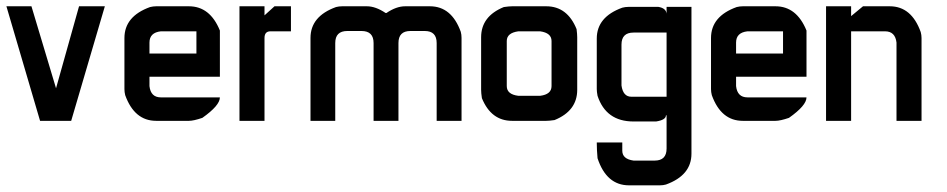

<svg xmlns="http://www.w3.org/2000/svg" viewBox="-20 -377 2956 599"><path d="M0 -357.4H78.1L154.8 -101.6L226.6 -357.4H307.1L202.1 0H105Z M467.3 -357.4H569.3Q635.3 -357.4 666 -281.7V-137.7H446.3V-108.4Q450.2 -73.2 481.9 -73.2H666Q666 -47.9 611.3 -9.3Q584 0 569.3 0H467.3Q399.4 0 370.6 -80.1Q368.2 -89.8 368.2 -99.1V-258.3Q368.2 -326.2 448.2 -355Q458 -357.4 467.3 -357.4ZM446.3 -244.1V-210H592.8V-279.3H481.9Q446.3 -275.4 446.3 -244.1Z M727.1 -357.4H805.2V-329.1L836.4 -357.4H887.7V-279.3H823.7Q805.2 -279.3 805.2 -258.3V0H727.1Z M1047.4 -357.4H1124.5Q1151.9 -357.4 1183.1 -336.4H1185.5Q1216.3 -357.4 1244.1 -357.4H1321.3Q1388.7 -357.4 1417.5 -277.8Q1419.9 -269 1419.9 -258.8V0H1342.3V-242.7Q1342.3 -280.3 1305.2 -280.3H1260.3Q1223.1 -280.3 1223.1 -242.7V0H1145.5V-242.7Q1145.5 -280.3 1107.9 -280.3H1063.5Q1025.9 -280.3 1025.9 -242.7V0H948.7V-258.8Q948.7 -326.2 1028.3 -355Q1037.6 -357.4 1047.4 -357.4Z M1577.6 -357.4H1684.1Q1750 -357.4 1778.8 -286.1Q1780.8 -270.5 1780.8 -260.7V-96.7Q1780.8 -31.2 1710 -2.4Q1693.8 0 1684.1 0H1577.6Q1512.2 0 1483.4 -70.8Q1481 -86.9 1481 -96.7V-260.7Q1481 -326.2 1551.8 -355Q1568.4 -357.4 1577.6 -357.4ZM1561 -249V-108.4Q1561 -82.5 1597.2 -78.1H1665Q1700.7 -82.5 1700.7 -108.4V-249Q1700.7 -274.4 1665 -279.3H1597.2Q1561 -274.4 1561 -249Z M1940.4 -355.5H2034.2Q2057.6 -351.6 2059.6 -334.5V-355.5H2137.2V102.5Q2137.2 169.9 2057.6 198.7Q2048.8 201.2 2038.6 201.2H1942.4Q1872.1 201.2 1844.2 116.7Q1841.8 90.8 1841.8 67.4H1921.4V93.3Q1921.4 119.1 1956.5 124H2022.5Q2059.6 124 2059.6 86.4V-17.1H2057.6Q2057.6 -2.9 2026.9 2H1956.5Q1870.6 2 1844.2 -78.1Q1841.8 -90.8 1841.8 -99.1V-256.8Q1841.8 -324.2 1921.4 -353Q1930.7 -355.5 1940.4 -355.5ZM1918.9 -237.8V-110.4Q1923.8 -75.2 1949.7 -75.2H2059.6V-275.4H1956.5Q1918.9 -275.4 1918.9 -237.8Z M2297.4 -357.4H2399.4Q2465.3 -357.4 2496.1 -281.7V-137.7H2276.4V-108.4Q2280.3 -73.2 2312 -73.2H2496.1Q2496.1 -47.9 2441.4 -9.3Q2414.1 0 2399.4 0H2297.4Q2229.5 0 2200.7 -80.1Q2198.2 -89.8 2198.2 -99.1V-258.3Q2198.2 -326.2 2278.3 -355Q2288.1 -357.4 2297.4 -357.4ZM2276.4 -244.1V-210H2422.9V-279.3H2312Q2276.4 -275.4 2276.4 -244.1Z M2557.1 -357.4H2635.3V-326.7L2672.4 -357.4H2755.9Q2823.7 -357.4 2852.5 -276.9Q2855 -267.6 2855 -258.3V0H2776.9V-244.1Q2772.9 -279.3 2741.2 -279.3H2635.3V0H2557.1Z"/></svg>

Font: Kadhim
Style: Regular
Weight: 400
Designer: Developer/ Husham Jawad
Version: Version 1.00;December 29, 2020;FontCreator 13.0.0.2683 32-bi